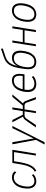

<svg xmlns="http://www.w3.org/2000/svg" viewBox="1494 -2256 942 3971"><g transform="rotate(-90 1965.5 -271.0)"><path d="M204 8Q142 8 104 -25.5Q66 -59 55 -121.5Q44 -184 60 -271Q72 -330 94.5 -372.5Q117 -415 147 -442.5Q177 -470 212.5 -482.5Q248 -495 286 -495Q327 -495 358 -480Q389 -465 409 -436L384 -405Q366 -430 340 -443Q314 -456 282 -456Q250 -456 222 -445Q194 -434 170.5 -410.5Q147 -387 129 -348.5Q111 -310 100 -255Q79 -144 107.5 -87.5Q136 -31 206 -31Q242 -31 272 -45Q302 -59 329 -83L347 -52Q328 -32 304.5 -19Q281 -6 255.5 1Q230 8 204 8Z M421 9 399 -22Q435 -42 460.5 -71Q486 -100 504.5 -141.5Q523 -183 537 -241.5Q551 -300 563 -380L580 -487H852L774 0H733L805 -452H616L604 -379Q591 -295 575 -232Q559 -169 538.5 -124Q518 -79 490 -47Q462 -15 421 9Z M961 180 1064 -12 1061 21 966 -487H1010L1088 -34H1080L1300 -487H1345L1009 180Z M1315 0 1431 -168Q1456 -205 1473.5 -225Q1491 -245 1509.5 -255.5Q1528 -266 1558 -270L1541 -260L1422 -487H1468L1577 -271H1653L1687 -487H1729L1694 -271H1768L1947 -487H1997L1807 -260L1796 -269Q1819 -264 1831.5 -256.5Q1844 -249 1854 -229.5Q1864 -210 1879 -168L1942 0H1895L1840 -159Q1831 -187 1823 -203Q1815 -219 1800.5 -227Q1786 -235 1756 -235H1688L1651 0H1610L1647 -235H1577Q1549 -235 1532.5 -227Q1516 -219 1503 -203Q1490 -187 1472 -159L1366 0Z M2215 8Q2151 8 2109 -21.5Q2067 -51 2053.5 -111.5Q2040 -172 2057 -264Q2074 -342 2107 -393.5Q2140 -445 2186.5 -470Q2233 -495 2286 -495Q2340 -495 2373 -470.5Q2406 -446 2417.5 -394.5Q2429 -343 2417 -263L2412 -236H2083L2089 -273H2396L2378 -257Q2389 -331 2381.5 -374.5Q2374 -418 2348 -437.5Q2322 -457 2280 -457Q2239 -457 2202.5 -435.5Q2166 -414 2140 -369Q2114 -324 2101 -256L2098 -240Q2085 -166 2096 -120.5Q2107 -75 2139 -53Q2171 -31 2220 -31Q2253 -31 2288.5 -43Q2324 -55 2360 -85L2378 -51Q2344 -21 2300.5 -6.5Q2257 8 2215 8Z M2669 8Q2610 8 2573 -20Q2536 -48 2524 -106.5Q2512 -165 2527 -254L2541 -340Q2552 -405 2568 -456Q2584 -507 2609.5 -547Q2635 -587 2673.5 -616Q2712 -645 2767 -663L2941 -722L2948 -685L2765 -624Q2719 -608 2683 -576.5Q2647 -545 2623.5 -498Q2600 -451 2590 -387L2588 -373H2585Q2603 -416 2628 -443Q2653 -470 2684.5 -482.5Q2716 -495 2755 -495Q2816 -495 2852.5 -463.5Q2889 -432 2899 -369.5Q2909 -307 2890 -216Q2874 -141 2842 -91.5Q2810 -42 2766 -17Q2722 8 2669 8ZM2671 -31Q2714 -31 2749 -51Q2784 -71 2809.5 -114.5Q2835 -158 2849 -229Q2872 -341 2846 -398.5Q2820 -456 2746 -456Q2704 -456 2669 -435.5Q2634 -415 2609 -370.5Q2584 -326 2569 -255Q2547 -145 2572 -88Q2597 -31 2671 -31Z M2994 0 3071 -487H3113L3078 -271H3330L3365 -487H3406L3329 0H3287L3324 -235H3072L3035 0Z M3651 8Q3591 8 3553 -23Q3515 -54 3503.5 -116Q3492 -178 3510 -271Q3522 -329 3544 -371.5Q3566 -414 3595 -441Q3624 -468 3659 -481.5Q3694 -495 3733 -495Q3793 -495 3830 -464Q3867 -433 3878.5 -370.5Q3890 -308 3872 -217Q3860 -158 3838.5 -115.5Q3817 -73 3788.5 -46Q3760 -19 3725 -5.5Q3690 8 3651 8ZM3653 -31Q3693 -31 3728 -50Q3763 -69 3789.5 -113Q3816 -157 3831 -229Q3854 -345 3826 -400.5Q3798 -456 3728 -456Q3688 -456 3653 -437Q3618 -418 3591.5 -375Q3565 -332 3550 -259Q3527 -142 3556 -86.5Q3585 -31 3653 -31Z"/></g></svg>

Font: Nunito Sans 10pt Condensed ExtraLight
Style: Italic
Weight: 250
Width: 3
Italic angle: -9°
Designer: Vernon Adams
Foundry: Vernon Adams
Version: Version 3.101;gftools[0.9.27]